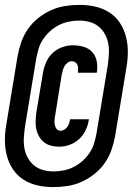

<svg xmlns="http://www.w3.org/2000/svg" viewBox="-21 -732 542 784"><path d="M196 32Q163 32 132 25Q101 18 75 1.5Q49 -15 32 -40.5Q15 -66 7 -96.5Q-1 -127 -1 -159.5Q-1 -192 5 -225L51 -504Q56 -532 66 -560.5Q76 -589 93.5 -614Q111 -639 135.5 -658.5Q160 -678 188 -690.5Q216 -703 245.5 -707.5Q275 -712 304 -712Q337 -712 368 -705Q399 -698 425 -681.5Q451 -665 468 -639.5Q485 -614 493 -583.5Q501 -553 501 -520.5Q501 -488 495 -455L449 -176Q444 -148 434 -119.5Q424 -91 406.5 -66Q389 -41 364.5 -21.5Q340 -2 312 10.5Q284 23 254.5 27.5Q225 32 196 32ZM197 -32Q217 -32 238 -36Q259 -40 278.5 -49.5Q298 -59 315 -74Q332 -89 344.5 -107.5Q357 -126 363 -146Q369 -166 373 -187L419 -465Q422 -487 423.5 -509Q425 -531 421.5 -552Q418 -573 408 -591.5Q398 -610 382.5 -623Q367 -636 346 -642Q325 -648 303 -648Q283 -648 262 -644Q241 -640 221.5 -630.5Q202 -621 185 -606Q168 -591 155.5 -572.5Q143 -554 137 -534Q131 -514 127 -493L81 -215Q78 -193 76.5 -171Q75 -149 78.5 -128Q82 -107 92 -88.5Q102 -70 117.5 -57Q133 -44 154 -38Q175 -32 197 -32ZM221 -133Q204 -133 188 -137Q172 -141 159.5 -150.5Q147 -160 139 -174Q131 -188 127.5 -203.5Q124 -219 124.5 -236Q125 -253 127 -270L155 -438Q159 -459 168.5 -480Q178 -501 195 -516.5Q212 -532 233.5 -539.5Q255 -547 277 -547Q299 -547 320 -541Q341 -535 355 -520Q369 -505 373.5 -484Q378 -463 375 -440L374 -435H297V-437Q298 -445 298 -453Q298 -461 295 -467.5Q292 -474 286 -478Q280 -482 272 -482Q263 -482 255 -476Q247 -470 242.5 -462Q238 -454 235.5 -445Q233 -436 231 -427L204 -259Q202 -250 201.5 -240Q201 -230 203 -221Q205 -212 210.5 -205Q216 -198 226 -198Q234 -198 241.5 -202.5Q249 -207 254 -214Q259 -221 261.5 -229Q264 -237 265 -245H342Q339 -223 329.5 -202Q320 -181 303 -165Q286 -149 264.5 -141Q243 -133 221 -133Z"/></svg>

Font: Iosevka Heavy Oblique
Style: Regular
Weight: 900
Italic angle: -9°
Monospace: yes
Designer: Belleve Invis
Foundry: Belleve Invis
Version: Version 32.5.0; ttfautohint (v1.8.4)